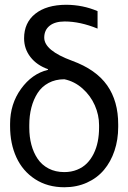

<svg xmlns="http://www.w3.org/2000/svg" viewBox="-20 -783 542 813"><path d="M82 -620.7Q82 -686.8 129.3 -724.6Q176.5 -762.4 260.3 -762.8Q331.3 -762.4 393.1 -735.8V-661.9Q319.2 -692.1 253.9 -692.1Q212.7 -692.1 190 -673.8Q167.3 -655.5 167.3 -623.6Q167.3 -568.9 285.5 -525.6Q386.7 -488.6 433.8 -421.5Q480.8 -354.4 480.5 -255.7V-245.7Q480.5 -191.4 464.8 -144.7Q449.2 -98 420.3 -63.6Q391.3 -29.1 348 -9.6Q304.7 9.9 252.5 9.9Q181.5 9.9 128.7 -24.3Q76 -58.6 49.4 -116.7Q22.7 -174.7 22.7 -248.6V-258.5Q22.7 -342.7 69.1 -406.8Q115.4 -470.9 182.9 -487.2L183.2 -490.1Q136 -506.7 109 -541.4Q82 -576 82 -620.7ZM104 -253.2V-242.9Q104 -203.5 112.9 -170.1Q121.8 -136.7 139.4 -110.6Q157 -84.5 185.9 -69.4Q214.8 -54.3 252.5 -54.3Q282 -54.3 306.5 -64.3Q331 -74.2 348 -91.4Q365.1 -108.7 376.8 -132.5Q388.5 -156.2 394 -183.9Q399.5 -211.6 399.5 -242.9V-253.2Q399.5 -296.2 381.4 -337.2Q363.3 -378.2 329.2 -408.4Q295.1 -438.6 252.5 -447.4Q214.8 -447.4 185.7 -431.8Q156.6 -416.2 139.2 -389Q121.8 -361.9 112.9 -327.6Q104 -293.3 104 -253.2Z"/></svg>

Font: Inter Light BETA
Style: Regular
Weight: 300
Designer: Rasmus Andersson
Foundry: rsms
Version: Version 3.011;git-f93a4a705